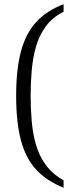

<svg xmlns="http://www.w3.org/2000/svg" viewBox="-20 -773 355 915"><path d="M283 122Q202 89 152.5 35.5Q103 -18 80 -103.5Q57 -189 57 -316Q57 -443 80 -528.5Q103 -614 152.5 -668Q202 -722 283 -753V-717Q229 -690 197.5 -646.5Q166 -603 151 -549Q136 -495 131 -435.5Q126 -376 126 -316Q126 -256 131 -197Q136 -138 151 -84.5Q166 -31 198 13Q230 57 283 86Z"/></svg>

Font: Noto Serif Khmer Light
Style: Regular
Weight: 300
Version: Version 2.003